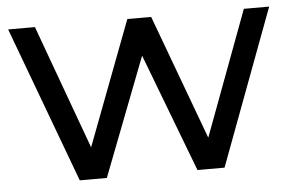

<svg xmlns="http://www.w3.org/2000/svg" viewBox="-43 -590 985 650"><g transform="rotate(-5 449.5 -265.0)"><path d="M695 0H603L450 -402L295 0H203L6 -530H97L251 -108L411 -530H492L649 -106L807 -530H893Z"/></g></svg>

Font: Argentum Novus
Style: Regular
Weight: 400
Designer: Julieta Ulanovsky
Foundry: Julieta Ulanovsky
Version: Version 7.20;July 27, 2021;FontCreator 13.0.0.2683 64-bit